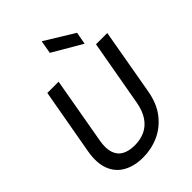

<svg xmlns="http://www.w3.org/2000/svg" viewBox="-273 -1073 1205 1205"><g transform="rotate(-45 329.5 -470.5)"><path d="M266 12Q190 12 135 -18.5Q80 -49 56.5 -109.5Q33 -170 49 -262L127 -700H227L149 -257Q138 -196 151 -156Q164 -116 198 -97.5Q232 -79 283 -79Q334 -79 374.5 -98Q415 -117 442.5 -157.5Q470 -198 481 -261L559 -700H659L582 -262Q566 -168 519 -107.5Q472 -47 406 -17.5Q340 12 266 12ZM511 -753 316 -867 331 -953H334L526 -835Z"/></g></svg>

Font: DM Sans 36pt Medium
Style: Italic
Weight: 500
Italic angle: -10°
Designer: Colophon Foundry, Jonny Pinhorn
Foundry: Colophon Foundry
Version: Version 4.004;gftools[0.9.30]